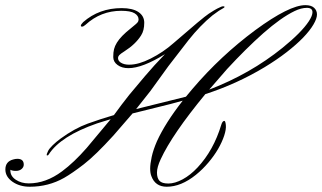

<svg xmlns="http://www.w3.org/2000/svg" viewBox="-181 -708 1223 729"><path d="M-141.6 -63.5V-60.5Q-141.6 -39.1 -120.8 -25.4Q-100.1 -11.7 -71.8 -11.7Q-6.8 -11.7 54.7 -57.6Q100.1 -91.3 147.9 -146L239.3 -255.4Q225.1 -251.5 211.9 -247.1L187 -239.3Q49.3 -191.4 4.4 -122.1Q2 -117.7 -1.2 -117.7Q-4.4 -117.7 -3.7 -120.4Q-2.9 -123 -2.7 -124.8Q-2.4 -126.5 1.7 -135Q5.9 -143.6 19 -156.5Q32.2 -169.4 48.8 -181.6Q102.5 -220.7 152.6 -238.8Q202.6 -256.8 251.5 -271Q281.2 -312 309.6 -347.7Q381.8 -434.6 405.8 -460.4Q405.8 -460.4 445.3 -502.4Q359.4 -449.2 306.6 -449.2Q281.7 -449.2 265.4 -461.2Q249 -473.1 249 -491.5Q249 -509.8 252 -521.5Q254.9 -533.2 262.7 -545.9Q277.8 -570.8 316.4 -601.1Q341.3 -620.6 343.3 -626Q345.2 -631.3 345.2 -633.8Q345.2 -648.4 329.8 -657.7Q314.5 -667 279.3 -667Q201.7 -667 143.6 -613.8Q135.7 -606.9 130.9 -606.9Q126 -606.9 126 -610.4Q126 -615.2 134.8 -624Q195.3 -677.2 281.2 -677.2Q322.3 -677.2 344.5 -662.4Q366.7 -647.5 366.7 -621.6Q366.7 -591.8 354.5 -573.2Q333.5 -540 291.5 -513.2Q275.9 -503.4 271.5 -498.3Q267.1 -493.2 267.1 -488Q267.1 -482.9 269.3 -478.8Q271.5 -474.6 276.9 -470.7Q289.6 -462.4 308.8 -462.4Q328.1 -462.4 348.1 -468.3Q368.2 -474.1 390.6 -485.4Q439 -509.8 478 -544.4Q589.8 -641.6 611.8 -656Q633.8 -670.4 643.6 -675.3L658.2 -682.1Q662.1 -684.1 666.7 -684.1Q671.4 -684.1 671.4 -681.9Q671.4 -679.7 669.2 -678.5Q667 -677.2 663.1 -674.8Q659.2 -672.4 656.5 -670.9Q653.8 -669.4 649.9 -667L625.5 -649.4Q579.1 -611.3 535.2 -556.2L458.5 -457L389.6 -361.8L335.9 -293.9L524.9 -340.8L549.8 -370.6Q656.7 -496.1 788.6 -593.8Q917.5 -688.5 978.5 -688.5Q1000.5 -688.5 1011.5 -678.5Q1022.5 -668.5 1022.5 -653.1Q1022.5 -637.7 1009 -614.7Q995.6 -591.8 970 -565.2Q944.3 -538.6 907.2 -509.8Q870.1 -481 823.2 -452.6Q717.8 -389.2 598.6 -350.6Q472.7 -197.8 429.2 -103.5Q415 -73.2 415 -52.7Q415 -32.2 424.3 -21.7Q433.6 -11.2 458.3 -11.2Q482.9 -11.2 512.5 -27.1Q542 -43 569.3 -72.3Q629.9 -137.2 659.2 -234.4Q663.6 -249 670.9 -249Q674.8 -249 676.5 -233.2Q678.2 -217.3 670.2 -192.9Q662.1 -168.5 647 -142.3Q631.8 -116.2 610.1 -90.6Q588.4 -64.9 563 -44.4Q506.8 1 452.1 1Q408.2 1 393.6 -39.6Q389.2 -50.8 389.2 -68.1Q389.2 -85.4 395 -112.5Q400.9 -139.6 415 -171.9Q446.3 -240.7 512.7 -325.7Q468.3 -313 418.9 -301.3L322.3 -277.3L250 -193.8Q180.7 -117.7 137 -84Q93.3 -50.3 62.5 -32.7Q2.9 1 -67.9 1Q-106.4 1 -133.8 -18.1Q-160.6 -37.1 -160.6 -64.5Q-160.6 -94.7 -130.9 -102.5Q-122.6 -105 -115.2 -105Q-90.8 -105 -90.8 -83Q-90.8 -73.2 -99.1 -66.2Q-107.4 -59.1 -120.8 -59.1Q-134.3 -59.1 -141.6 -63.5ZM613.3 -367.7Q769.5 -427.7 891.6 -526.4Q963.9 -585 991.7 -627.4Q1005.4 -648.4 1005.4 -661.6Q1005.4 -678.2 984.1 -678.2Q962.9 -678.2 937.5 -666Q912.1 -653.8 882.1 -632.6Q852.1 -611.3 818.6 -581.8Q785.2 -552.2 750.5 -517.8Q715.8 -483.4 680.7 -445.3Z"/></svg>

Font: Pinyon Script
Style: Regular
Weight: 400
Designer: Nicole Fally
Foundry: Nicole Fally
Version: Version 1.005